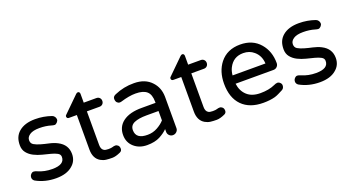

<svg xmlns="http://www.w3.org/2000/svg" viewBox="-42 -888 2361 1296"><g transform="rotate(-20 1138.5 -240.0)"><path d="M193.4 -59.6Q282.2 -59.6 281.2 -115.2Q281.2 -132.8 263.7 -142.6Q246.1 -152.3 219.7 -159.2Q193.4 -166 162.1 -173.8Q130.9 -181.6 103.5 -195.3Q76.2 -209 58.6 -231Q41 -252.9 41 -285.2Q41 -317.4 50.8 -340.3Q60.5 -363.3 80.1 -379.9Q122.1 -416 197.3 -416Q257.8 -416 313.5 -396.5Q324.2 -392.6 330.6 -383.3Q336.9 -374 336.9 -363.8Q336.9 -353.5 327.6 -343.8Q318.4 -334 309.6 -334Q300.8 -334 288.1 -337.9Q250 -349.6 204.1 -349.6Q158.2 -349.6 134.8 -334Q111.3 -318.4 111.3 -295.4Q111.3 -272.5 128.9 -262.2Q146.5 -252 173.3 -244.1Q200.2 -236.3 231.9 -229.5Q263.7 -222.7 290 -209Q352.5 -176.8 352.5 -110.4Q352.5 -58.6 313.5 -27.3Q272.5 7.8 197.3 7.8Q117.2 7.8 52.7 -28.3Q39.1 -38.1 38.6 -52.2Q38.1 -66.4 47.4 -76.7Q56.6 -86.9 66.4 -86.9Q76.2 -86.9 91.8 -80.1Q137.7 -59.6 193.4 -59.6Z M658.2 -7.8Q624 7.8 599.6 7.8Q575.2 7.8 555.2 5.4Q535.2 2.9 516.6 -7.8Q472.7 -33.2 472.7 -97.7V-345.7H416Q401.4 -345.7 400.4 -361.3Q400.4 -368.2 408.2 -374L516.6 -480.5Q523.4 -487.3 530.3 -487.8Q537.1 -488.3 541 -483.4Q544.9 -478.5 544.9 -471.7V-408.2H635.7Q649.4 -408.2 658.2 -399.4Q667 -390.6 667 -377Q667 -363.3 658.2 -354.5Q649.4 -345.7 635.7 -345.7H544.9V-103.5Q544.9 -73.2 563.5 -62.5Q573.2 -56.6 594.7 -56.6Q616.2 -56.6 625.5 -60.1Q634.8 -63.5 645.5 -63.5Q656.2 -63.5 665 -55.2Q673.8 -46.9 673.8 -30.8Q673.8 -14.6 658.2 -7.8Z M767.6 -387.7Q835 -417 907.2 -416Q988.3 -416 1033.2 -366.2Q1073.2 -323.2 1074.2 -258.8V-32.2Q1074.2 -17.6 1063 -6.8Q1051.8 3.9 1036.1 3.9Q1021.5 3.9 1010.7 -6.8Q1000 -17.6 1000 -32.2V-52.7Q978.5 -30.3 942.4 -11.2Q906.2 7.8 850.6 7.8Q794.9 7.8 757.8 -24.4Q719.7 -57.6 719.7 -111.3Q719.7 -170.9 764.6 -205.1Q813.5 -242.2 903.3 -241.2H1000V-248Q1000 -301.8 974.1 -324.2Q948.2 -346.7 893.6 -346.7Q847.7 -346.7 787.1 -328.1Q781.2 -326.2 772.9 -326.2Q764.6 -326.2 755.9 -334.5Q747.1 -342.8 746.6 -360.8Q746.1 -378.9 767.6 -387.7ZM793 -120.1Q793 -55.7 877.9 -56.6Q915 -56.6 947.8 -74.7Q980.5 -92.8 1000 -115.2V-182.6H914.1Q857.4 -182.6 825.2 -168.5Q793 -154.3 793 -120.1Z M1408.2 -7.8Q1374 7.8 1349.6 7.8Q1325.2 7.8 1305.2 5.4Q1285.2 2.9 1266.6 -7.8Q1222.7 -33.2 1222.7 -97.7V-345.7H1166Q1151.4 -345.7 1150.4 -361.3Q1150.4 -368.2 1158.2 -374L1266.6 -480.5Q1273.4 -487.3 1280.3 -487.8Q1287.1 -488.3 1291 -483.4Q1294.9 -478.5 1294.9 -471.7V-408.2H1385.7Q1399.4 -408.2 1408.2 -399.4Q1417 -390.6 1417 -377Q1417 -363.3 1408.2 -354.5Q1399.4 -345.7 1385.7 -345.7H1294.9V-103.5Q1294.9 -73.2 1313.5 -62.5Q1323.2 -56.6 1344.7 -56.6Q1366.2 -56.6 1375.5 -60.1Q1384.8 -63.5 1395.5 -63.5Q1406.2 -63.5 1415 -55.2Q1423.8 -46.9 1423.8 -30.8Q1423.8 -14.6 1408.2 -7.8Z M1793 -80.1Q1806.6 -86.9 1817.4 -87.4Q1828.1 -87.9 1837.4 -79.1Q1846.7 -70.3 1846.7 -59.6Q1846.7 -38.1 1829.6 -29.3Q1812.5 -20.5 1798.8 -13.7Q1785.2 -6.8 1769.5 -2Q1733.4 7.8 1685.5 7.8Q1586.9 7.8 1532.7 -47.4Q1478.5 -102.5 1478.5 -204.1Q1478.5 -292 1524.4 -350.6Q1576.2 -416 1669.9 -416Q1759.8 -416 1811.5 -355.5Q1860.4 -298.8 1860.4 -213.9Q1860.4 -199.2 1850.1 -188.5Q1839.8 -177.7 1824.2 -177.7H1551.8Q1558.6 -124 1593.3 -92.3Q1627.9 -60.5 1689 -60.5Q1750 -60.5 1793 -80.1ZM1669.9 -354.5Q1598.6 -354.5 1566.4 -291Q1554.7 -268.6 1551.8 -237.3H1788.1Q1785.2 -293.9 1746.1 -327.1Q1714.8 -354.5 1669.9 -354.5Z M2087.9 -59.6Q2176.8 -59.6 2175.8 -115.2Q2175.8 -132.8 2158.2 -142.6Q2140.6 -152.3 2114.3 -159.2Q2087.9 -166 2056.6 -173.8Q2025.4 -181.6 1998 -195.3Q1970.7 -209 1953.1 -231Q1935.5 -252.9 1935.5 -285.2Q1935.5 -317.4 1945.3 -340.3Q1955.1 -363.3 1974.6 -379.9Q2016.6 -416 2091.8 -416Q2152.3 -416 2208 -396.5Q2218.8 -392.6 2225.1 -383.3Q2231.4 -374 2231.4 -363.8Q2231.4 -353.5 2222.2 -343.8Q2212.9 -334 2204.1 -334Q2195.3 -334 2182.6 -337.9Q2144.5 -349.6 2098.6 -349.6Q2052.7 -349.6 2029.3 -334Q2005.9 -318.4 2005.9 -295.4Q2005.9 -272.5 2023.4 -262.2Q2041 -252 2067.9 -244.1Q2094.7 -236.3 2126.5 -229.5Q2158.2 -222.7 2184.6 -209Q2247.1 -176.8 2247.1 -110.4Q2247.1 -58.6 2208 -27.3Q2167 7.8 2091.8 7.8Q2011.7 7.8 1947.3 -28.3Q1933.6 -38.1 1933.1 -52.2Q1932.6 -66.4 1941.9 -76.7Q1951.2 -86.9 1960.9 -86.9Q1970.7 -86.9 1986.3 -80.1Q2032.2 -59.6 2087.9 -59.6Z"/></g></svg>

Font: NTR
Style: Regular
Weight: 400
Designer: Purushoth Kumar Guthula
Foundry: Silicon Andhra, USA.
Version: Version 1.0.5; ttfautohint (v1.2.25-373a) -l 7 -r 28 -G 50 -